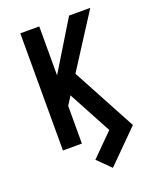

<svg xmlns="http://www.w3.org/2000/svg" viewBox="-167 -835 934 1132"><g transform="rotate(-20 300.0 -269.0)"><path d="M342 197 261 117 398 -20 253 -290 219 -236V0H100V-735H219V-428L406 -735H539L324 -400L539 0Z"/></g></svg>

Font: Iosevka SS04 Extended
Style: Bold
Weight: 700
Width: 7
Monospace: yes
Designer: Belleve Invis
Foundry: Belleve Invis
Version: Version 19.0.0; ttfautohint (v1.8.4)